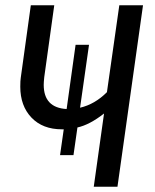

<svg xmlns="http://www.w3.org/2000/svg" viewBox="-20 -709 590 729"><path d="M523 -689 426 0H336L375 -278Q320 -235 274 -225L259 -120H208L222 -218H215Q142 -218 99.5 -262.5Q57 -307 57 -380Q57 -403 59 -415L97 -689H186L148 -416Q146 -396 146 -387Q146 -300 233 -295L267 -539H318L284 -300Q340 -313 386 -359L433 -689Z"/></svg>

Font: Fira Sans Condensed
Style: Italic
Weight: 400
Width: 3
Italic angle: -8°
Designer: bBox Type GmbH & Carrois Corporate GbR & Edenspiekermann AG
Foundry: bBox Type GmbH & Carrois Corporate GbR & Edenspiekermann AG
Version: Version 4.301